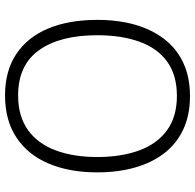

<svg xmlns="http://www.w3.org/2000/svg" viewBox="-26 -739 775 763"><g transform="rotate(-90 361.5 -357.5)"><path d="M664 -358Q664 -276 645 -209Q626 -142 588 -92.5Q550 -43 493 -16.5Q436 10 361 10Q285 10 228 -17Q171 -44 133.5 -93Q96 -142 77 -209.5Q58 -277 58 -359Q58 -468 92.5 -550.5Q127 -633 195.5 -679Q264 -725 364 -725Q461 -725 528 -680.5Q595 -636 629.5 -554Q664 -472 664 -358ZM119 -359Q119 -264 145 -192.5Q171 -121 225 -81.5Q279 -42 362 -42Q445 -42 498.5 -81Q552 -120 577.5 -191.5Q603 -263 603 -358Q603 -507 543.5 -590Q484 -673 364 -673Q281 -673 226.5 -634Q172 -595 145.5 -524Q119 -453 119 -359Z"/></g></svg>

Font: Noto Sans Display Light
Style: Regular
Weight: 300
Designer: Monotype Design Team
Foundry: Monotype Imaging Inc.
Version: Version 2.003